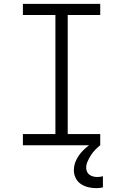

<svg xmlns="http://www.w3.org/2000/svg" viewBox="-20 -755 640 998"><path d="M99 0V-58H268V-677H99V-735H501V-677H332V-58H501V0ZM480 223Q459 223 438.5 218Q418 213 400.5 201.5Q383 190 373.5 170.5Q364 151 364 130Q364 102 376.5 76.5Q389 51 408.5 30.5Q428 10 451.5 -5.5Q475 -21 501 -33V0Q487 11 474.5 24Q462 37 452.5 52Q443 67 435.5 83.5Q428 100 428 118Q428 128 432.5 138Q437 148 446 154Q455 160 465 162.5Q475 165 486 165Q493 165 500.5 164Q508 163 515 161V219Q507 221 498 222Q489 223 480 223Z"/></svg>

Font: Iosevka SS04 Light Extended
Style: Regular
Weight: 300
Width: 7
Monospace: yes
Designer: Belleve Invis
Foundry: Belleve Invis
Version: Version 19.0.0; ttfautohint (v1.8.4)